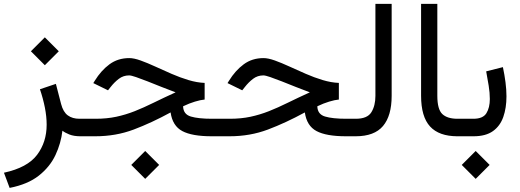

<svg xmlns="http://www.w3.org/2000/svg" viewBox="-26 -692 2640 975"><path d="M201.7 -502.4 272.5 -431.6 201.7 -360.8 130.9 -431.6ZM382.8 0Q349.1 0 326.4 -9Q303.7 -18.1 291 -28.3Q283.7 35.6 255.6 95.5Q227.5 155.3 171.4 199.7Q115.2 244.1 22.9 262.2L-5.9 185.1Q113.3 159.2 162.1 94.5Q210.9 29.8 210.9 -58.6Q210.9 -100.1 201.9 -145.8Q192.9 -191.4 176.8 -238.8L257.8 -266.1L284.2 -164.1Q294.9 -123 318.4 -106Q341.8 -88.9 377.4 -88.9H396V0Z M711.4 74.7 782.2 145.5 711.4 216.3 640.6 145.5ZM1013.2 -271V-186.5Q992.2 -184.6 963.9 -176Q935.5 -167.5 903.8 -152.3Q904.8 -111.8 942.9 -100.3Q981 -88.9 1050.8 -88.9H1077.6V0H1048.8Q949.2 0 899.7 -26.4Q850.1 -52.7 840.3 -121.1Q743.7 -68.4 653.1 -34.2Q562.5 0 458 0H376.5V-88.9H459.5Q516.6 -88.9 564.5 -99.1Q612.3 -109.4 658 -127.4Q703.6 -145.5 753.7 -170.2Q803.7 -194.8 865.7 -223.1Q831.1 -235.8 793.9 -250.7Q756.8 -265.6 723.4 -278.8Q689.9 -292 665 -300.5Q640.1 -309.1 629.9 -309.1Q600.1 -309.1 577.4 -291.7Q554.7 -274.4 535.6 -250L522.5 -233.4L447.8 -270L455.1 -281.7Q487.3 -334 530 -365.5Q572.8 -397 630.4 -397Q654.3 -397 688.2 -384.8Q722.2 -372.6 762.2 -354.2Q802.2 -335.9 845.2 -317.1Q888.2 -298.3 931.2 -285.4Q974.1 -272.5 1013.2 -271Z M1694.8 -271V-186.5Q1673.8 -184.6 1645.5 -176Q1617.2 -167.5 1585.4 -152.3Q1586.4 -111.8 1624.5 -100.3Q1662.6 -88.9 1732.4 -88.9H1759.3V0H1730.5Q1630.9 0 1581.3 -26.4Q1531.7 -52.7 1522 -121.1Q1425.3 -68.4 1334.7 -34.2Q1244.1 0 1139.6 0H1058.1V-88.9H1141.1Q1198.2 -88.9 1246.1 -99.1Q1293.9 -109.4 1339.6 -127.4Q1385.3 -145.5 1435.3 -170.2Q1485.4 -194.8 1547.4 -223.1Q1512.7 -235.8 1475.6 -250.7Q1438.5 -265.6 1405 -278.8Q1371.6 -292 1346.7 -300.5Q1321.8 -309.1 1311.5 -309.1Q1281.7 -309.1 1259 -291.7Q1236.3 -274.4 1217.3 -250L1204.1 -233.4L1129.4 -270L1136.7 -281.7Q1168.9 -334 1211.7 -365.5Q1254.4 -397 1312 -397Q1335.9 -397 1369.9 -384.8Q1403.8 -372.6 1443.8 -354.2Q1483.9 -335.9 1526.9 -317.1Q1569.8 -298.3 1612.8 -285.4Q1655.8 -272.5 1694.8 -271Z M1739.7 -88.9H1780.8Q1839.4 -88.9 1859.9 -122.1Q1880.4 -155.3 1880.4 -205.1V-672.4H1962.9V-205.6Q1962.9 -104 1918.9 -52Q1875 0 1780.3 0H1739.7Z M2112.3 -672.4H2194.8V-205.6Q2194.8 -136.7 2220.2 -112.8Q2245.6 -88.9 2296.9 -88.9H2309.1V0H2296.9Q2203.6 0 2158 -49.6Q2112.3 -99.1 2112.3 -206.1Z M2378.9 0H2289.1V-88.9H2377.9Q2426.8 -88.9 2444.1 -117.2Q2461.4 -145.5 2461.4 -189Q2461.4 -220.7 2455.6 -256.8Q2449.7 -293 2442.9 -329.6L2527.8 -351.1Q2536.1 -312 2541 -274.4Q2545.9 -236.8 2545.9 -202.6Q2545.9 -144 2529.8 -98.1Q2513.7 -52.2 2477.1 -26.1Q2440.4 0 2378.9 0ZM2389.6 74.7 2460.4 145.5 2389.6 216.3 2318.8 145.5Z"/></svg>

Font: Vazirmatn UI NL
Style: Regular
Weight: 400
Designer: Saber Rastikerdar
Foundry: Saber Rastikerdar
Version: Version 33.003